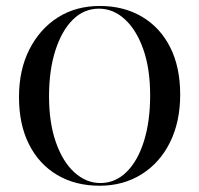

<svg xmlns="http://www.w3.org/2000/svg" viewBox="-20 -602 658 634"><path d="M308.9 11.3Q229 11.3 169 -24.2Q108.9 -59.7 75.8 -125.4Q42.7 -191.1 42.7 -281.5Q42.7 -371 77 -438.7Q111.3 -506.5 171 -544.4Q230.6 -582.3 309.7 -582.3Q388.7 -582.3 448.8 -546.8Q508.9 -511.3 541.9 -446Q575 -380.6 575 -289.5Q575 -200 541.5 -132.3Q508.1 -64.5 447.6 -26.6Q387.1 11.3 308.9 11.3ZM311.3 2.4Q360.5 2.4 397.6 -33.9Q434.7 -70.2 455.2 -135.5Q475.8 -200.8 475.8 -287.1Q475.8 -375 453.2 -439.1Q430.6 -503.2 392.3 -538.3Q354 -573.4 306.5 -573.4Q257.3 -573.4 220.6 -537.1Q183.9 -500.8 162.9 -435.5Q141.9 -370.2 141.9 -283.9Q141.9 -196.8 164.5 -132.3Q187.1 -67.7 225.8 -32.7Q264.5 2.4 311.3 2.4Z"/></svg>

Font: Playfair 144pt SemiCondensed Medium
Style: Regular
Weight: 500
Width: 4
Designer: Claus Eggers Sørensen
Foundry: Claus Eggers Sørensen
Version: Version 2.203